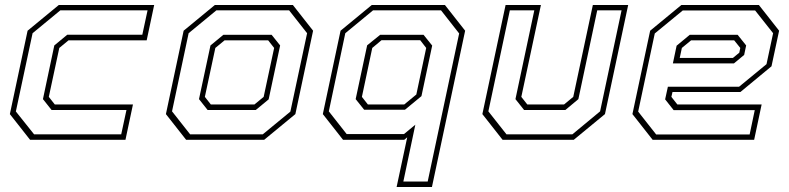

<svg xmlns="http://www.w3.org/2000/svg" viewBox="-20 -560 3160 769"><path d="M100.5 0 19.5 -103 90.5 -437 215.5 -540H597.5L567.5 -398.5H254.5L217.5 -368L175.5 -172L199.5 -141.5H512.5L482.5 0ZM116.5 -22H465.5L486.5 -119.5H186.5L152 -163L197.5 -378L249.5 -421H550L571 -518.5H221.5L110.5 -427L43.5 -113.5Z M725.5 0 644.5 -103 715.5 -437 840.5 -540H1153L1234 -437L1163 -103L1038 0ZM741.5 -22H1032.5L1143 -113L1210 -427L1138 -518.5H846.5L735.5 -427L669 -114ZM811.5 -119.5 777 -163 823 -378 874.5 -420.5H1068L1102 -378L1056 -162L1004.5 -119.5ZM824.5 -141.5H999L1036 -172L1078 -368L1054 -398.5H879.5L842.5 -368L800.5 -172Z M1710 189H1568.5L1611 -10L1599 0H1354L1273 -103L1344 -437L1469 -540H1762L1843 -437ZM1693 167 1819 -426 1746.5 -518.5H1474L1363 -427L1297 -114L1368.5 -23H1598L1643.5 -60.5L1595.5 167ZM1599 -141.5 1647.5 -181.5 1687 -368 1663 -399H1508L1471 -368L1429.5 -172L1453.5 -141.5ZM1602 -120.5H1438.5L1404.5 -163L1450.5 -378.5L1502.5 -420.5H1676.5L1711 -377.5L1668 -175Z M1993 0 1912 -103 2005 -540H2146.5L2068 -172L2092 -141.5H2239L2276 -172L2354.5 -540H2496L2403 -103L2278 0ZM2008.5 -22H2272.5L2383.5 -114L2469.5 -518.5H2372L2296.5 -163L2244.5 -119.5H2079L2044.5 -163L2120 -518.5H2022L1936 -114Z M3019.5 -540 3100.5 -437 3070 -294.5 2945.5 -191.5H2673.5L2669 -172L2693 -141.5H3030.5L3000.5 0H2594L2513 -103L2584 -437L2709 -540ZM2934.5 -420.5 2968.5 -378 2960.5 -340 2919.5 -306H2675L2690 -377L2742.5 -420.5ZM3004.5 -518H2714.5L2602.5 -426L2536 -113L2608 -21.5H2982.5L3003 -119H2678L2644 -162L2655 -212.5H2940L3050 -303L3076.5 -427ZM2920.5 -398.5H2748L2711 -368L2702.5 -328H2915.5L2941 -349L2945 -368Z"/></svg>

Font: Tourney Thin ExtraLight
Style: Italic
Weight: 250
Italic angle: -12°
Version: Version 1.015